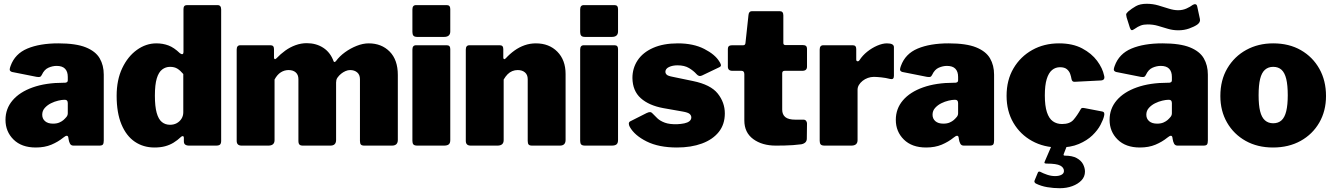

<svg xmlns="http://www.w3.org/2000/svg" viewBox="-20 -769 7044 1014"><path d="M314 -42Q287 -20 251.5 -5Q216 10 169 10Q94 10 51.5 -32Q9 -74 9 -136Q9 -195 46.5 -239Q84 -283 153 -307.5Q222 -332 316 -332H323Q327 -332 332.5 -334.5Q338 -337 338 -346V-363Q338 -391 323.5 -406Q309 -421 279 -421Q258 -421 236 -411.5Q214 -402 201 -374Q197 -366 192.5 -363.5Q188 -361 174 -363L43 -389Q36 -391 32.5 -396.5Q29 -402 36 -421Q59 -485 124.5 -512.5Q190 -540 288 -540Q381 -540 433 -519Q485 -498 506.5 -461Q528 -424 528 -375V-27Q528 -12 523.5 -6Q519 0 505 0H368Q355 0 349.5 -10.5Q344 -21 342 -35L341 -42Q338 -62 314 -42ZM338 -224Q338 -242 323 -242H319Q307 -242 287.5 -237.5Q268 -233 249 -223.5Q230 -214 216.5 -199Q203 -184 203 -163Q203 -142 218 -129Q233 -116 260 -116Q280 -116 293.5 -122Q307 -128 315 -135Q324 -143 331 -151.5Q338 -160 338 -171V-224Z M976 0Q966 0 958.5 -5Q951 -10 951 -23V-42Q951 -49 946 -50Q941 -51 936 -46Q917 -28 896.5 -15.5Q876 -3 851.5 3.5Q827 10 796 10Q737 10 692 -20.5Q647 -51 621.5 -112Q596 -173 596 -263Q596 -347 625.5 -409Q655 -471 703 -505.5Q751 -540 806 -540Q840 -540 869.5 -529Q899 -518 930 -488Q938 -482 943.5 -483Q949 -484 949 -496V-721Q949 -742 967 -742H1129Q1148 -742 1148 -719V-25Q1148 -12 1142.5 -6Q1137 0 1121 0H976ZM948 -378Q932 -397 916.5 -406.5Q901 -416 878 -416Q855 -416 836.5 -402Q818 -388 808 -355Q798 -322 798 -264Q798 -207 807.5 -173Q817 -139 835 -124.5Q853 -110 878 -110Q898 -110 913.5 -118.5Q929 -127 938.5 -142Q948 -157 948 -176V-378Z M1256 0Q1230 0 1230 -25V-507Q1230 -530 1249 -530H1409Q1427 -530 1427 -510V-465Q1427 -459 1430.5 -457Q1434 -455 1440 -461Q1462 -484 1487 -502Q1512 -520 1541 -530.5Q1570 -541 1600 -541Q1650 -541 1687.5 -516.5Q1725 -492 1742 -445Q1744 -441 1747 -441.5Q1750 -442 1754 -446Q1773 -472 1802 -493Q1831 -514 1864 -527Q1897 -540 1927 -540Q1995 -540 2038 -496.5Q2081 -453 2081 -373V-30Q2081 0 2050 0H1904Q1891 0 1886 -5.5Q1881 -11 1881 -25V-351Q1881 -374 1866.5 -386.5Q1852 -399 1829 -399Q1817 -399 1804.5 -393.5Q1792 -388 1781.5 -379.5Q1771 -371 1763 -360Q1758 -353 1756.5 -346.5Q1755 -340 1755 -333V-30Q1755 0 1725 0H1579Q1567 0 1561.5 -5.5Q1556 -11 1556 -25V-351Q1556 -374 1542 -386.5Q1528 -399 1504 -399Q1482 -399 1463 -387Q1444 -375 1430 -349V-29Q1430 0 1397 0H1256Z M2358 -29Q2358 -13 2350 -6.5Q2342 0 2325 0H2184Q2169 0 2163.5 -6Q2158 -12 2158 -25V-507Q2158 -530 2177 -530H2340Q2358 -530 2358 -510ZM2358 -603Q2358 -574 2325 -574H2184Q2169 -574 2163.5 -580.5Q2158 -587 2158 -600V-719Q2158 -742 2177 -742H2340Q2358 -742 2358 -721Z M2466 0Q2440 0 2440 -25V-507Q2440 -530 2459 -530H2620Q2638 -530 2638 -510V-465Q2638 -459 2641.5 -457Q2645 -455 2651 -461Q2672 -484 2697 -502Q2722 -520 2750.5 -530Q2779 -540 2810 -540Q2880 -540 2923.5 -496Q2967 -452 2967 -378V-30Q2967 0 2937 0H2790Q2777 0 2772 -5.5Q2767 -11 2767 -25V-351Q2767 -374 2752.5 -386.5Q2738 -399 2714 -399Q2699 -399 2685.5 -393.5Q2672 -388 2661 -377Q2650 -366 2640 -349V-29Q2640 0 2607 0H2466Z M3244 -29Q3244 -13 3236 -6.5Q3228 0 3211 0H3070Q3055 0 3049.5 -6Q3044 -12 3044 -25V-507Q3044 -530 3063 -530H3226Q3244 -530 3244 -510ZM3244 -603Q3244 -574 3211 -574H3070Q3055 -574 3049.5 -580.5Q3044 -587 3044 -600V-719Q3044 -742 3063 -742H3226Q3244 -742 3244 -721Z M3658 -378Q3643 -395 3619 -409.5Q3595 -424 3558 -424Q3532 -424 3513 -415Q3494 -406 3494 -389Q3494 -382 3500.5 -375Q3507 -368 3534 -363L3640 -341Q3733 -322 3770.5 -275Q3808 -228 3808 -170Q3808 -112 3776 -72Q3744 -32 3687 -11Q3630 10 3555 10Q3459 10 3395 -22Q3331 -54 3306 -99Q3301 -108 3301 -116Q3301 -124 3308 -128L3395 -172Q3408 -178 3414.5 -177Q3421 -176 3426 -170Q3438 -157 3452.5 -143.5Q3467 -130 3491.5 -121Q3516 -112 3556 -113Q3577 -114 3594 -117.5Q3611 -121 3621 -129Q3631 -137 3631 -149Q3631 -159 3622.5 -167Q3614 -175 3585 -180L3483 -198Q3407 -212 3364 -250.5Q3321 -289 3320 -357Q3320 -409 3347.5 -450.5Q3375 -492 3429 -516Q3483 -540 3560 -540Q3642 -540 3699.5 -510.5Q3757 -481 3779 -444Q3784 -437 3787 -428Q3790 -419 3779 -414L3687 -370Q3678 -366 3671 -368.5Q3664 -371 3658 -378Z M4124 -395Q4111 -395 4111 -382V-190Q4111 -164 4127.5 -150.5Q4144 -137 4181 -137H4224Q4232 -137 4237 -131Q4242 -125 4242 -117L4241 -37Q4241 -13 4212 -7Q4190 -4 4167.5 -2.5Q4145 -1 4122.5 -0.5Q4100 0 4077 0Q4005 0 3958 -34.5Q3911 -69 3911 -133V-377Q3911 -395 3896 -395H3848Q3824 -395 3824 -417V-511Q3824 -530 3846 -530H3905Q3916 -530 3917 -542L3933 -690Q3935 -710 3951 -710H4098Q4117 -710 4117 -688V-542Q4117 -531 4128 -531H4220Q4242 -531 4242 -512V-417Q4242 -395 4217 -395Z M4335 0Q4320 0 4314.5 -6Q4309 -12 4309 -25V-507Q4309 -530 4328 -530H4484Q4502 -530 4502 -510V-454Q4502 -447 4508 -445.5Q4514 -444 4519 -451Q4535 -476 4560 -496Q4585 -516 4613 -528Q4641 -540 4664 -540Q4701 -540 4701 -520V-368Q4701 -347 4681 -352Q4658 -358 4633.5 -360.5Q4609 -363 4595 -363Q4579 -363 4563.5 -357.5Q4548 -352 4535.5 -342Q4523 -332 4516 -320Q4509 -308 4509 -295V-29Q4509 0 4476 0H4335Z M5016 -42Q4989 -20 4953.5 -5Q4918 10 4871 10Q4796 10 4753.5 -32Q4711 -74 4711 -136Q4711 -195 4748.5 -239Q4786 -283 4855 -307.5Q4924 -332 5018 -332H5025Q5029 -332 5034.5 -334.5Q5040 -337 5040 -346V-363Q5040 -391 5025.5 -406Q5011 -421 4981 -421Q4960 -421 4938 -411.5Q4916 -402 4903 -374Q4899 -366 4894.5 -363.5Q4890 -361 4876 -363L4745 -389Q4738 -391 4734.5 -396.5Q4731 -402 4738 -421Q4761 -485 4826.5 -512.5Q4892 -540 4990 -540Q5083 -540 5135 -519Q5187 -498 5208.5 -461Q5230 -424 5230 -375V-27Q5230 -12 5225.5 -6Q5221 0 5207 0H5070Q5057 0 5051.5 -10.5Q5046 -21 5044 -35L5043 -42Q5040 -62 5016 -42ZM5040 -224Q5040 -242 5025 -242H5021Q5009 -242 4989.5 -237.5Q4970 -233 4951 -223.5Q4932 -214 4918.5 -199Q4905 -184 4905 -163Q4905 -142 4920 -129Q4935 -116 4962 -116Q4982 -116 4995.5 -122Q5009 -128 5017 -135Q5026 -143 5033 -151.5Q5040 -160 5040 -171V-224Z M5573 -540Q5645 -540 5695 -513.5Q5745 -487 5774 -448Q5803 -409 5811 -370Q5818 -345 5793 -344L5656 -337Q5642 -336 5639 -351Q5637 -364 5632 -378.5Q5627 -393 5614.5 -403.5Q5602 -414 5578 -414Q5554 -414 5536 -399Q5518 -384 5508 -351.5Q5498 -319 5498 -265Q5498 -210 5509 -176.5Q5520 -143 5540.5 -128.5Q5561 -114 5589 -114Q5630 -114 5649.5 -136.5Q5669 -159 5688 -193Q5690 -197 5694 -198.5Q5698 -200 5708 -198L5802 -180Q5816 -177 5811 -157Q5807 -138 5792 -109.5Q5777 -81 5749 -54Q5721 -27 5677.5 -8.5Q5634 10 5573 10Q5493 10 5430.5 -24.5Q5368 -59 5332 -120.5Q5296 -182 5296 -263Q5296 -346 5332.5 -408Q5369 -470 5431.5 -505Q5494 -540 5573 -540ZM5710 137Q5710 164 5691.5 183.5Q5673 203 5643 214Q5613 225 5577 225Q5544 225 5511 219.5Q5478 214 5450 200Q5440 193 5444 184L5461 143Q5464 135 5473 138Q5490 147 5511 154Q5532 161 5552 161Q5573 161 5586 154Q5599 147 5599 134Q5599 116 5579.5 105.5Q5560 95 5508 95Q5501 95 5497.5 93Q5494 91 5498 83L5536 -5H5617L5598 44Q5594 53 5604 53Q5643 53 5666.5 66Q5690 79 5700 98.5Q5710 118 5710 137Z M6145 -42Q6118 -20 6082.5 -5Q6047 10 6000 10Q5925 10 5882.5 -32Q5840 -74 5840 -136Q5840 -195 5877.5 -239Q5915 -283 5984 -307.5Q6053 -332 6147 -332H6154Q6158 -332 6163.5 -334.5Q6169 -337 6169 -346V-363Q6169 -391 6154.5 -406Q6140 -421 6110 -421Q6089 -421 6067 -411.5Q6045 -402 6032 -374Q6028 -366 6023.5 -363.5Q6019 -361 6005 -363L5874 -389Q5867 -391 5863.5 -396.5Q5860 -402 5867 -421Q5890 -485 5955.5 -512.5Q6021 -540 6119 -540Q6212 -540 6264 -519Q6316 -498 6337.5 -461Q6359 -424 6359 -375V-27Q6359 -12 6354.5 -6Q6350 0 6336 0H6199Q6186 0 6180.5 -10.5Q6175 -21 6173 -35L6172 -42Q6169 -62 6145 -42ZM6169 -224Q6169 -242 6154 -242H6150Q6138 -242 6118.5 -237.5Q6099 -233 6080 -223.5Q6061 -214 6047.5 -199Q6034 -184 6034 -163Q6034 -142 6049 -129Q6064 -116 6091 -116Q6111 -116 6124.5 -122Q6138 -128 6146 -135Q6155 -143 6162 -151.5Q6169 -160 6169 -171V-224ZM6303 -639Q6287 -628 6260.5 -618.5Q6234 -609 6203 -609Q6174 -609 6147.5 -617Q6121 -625 6095.5 -632.5Q6070 -640 6041 -640Q6020 -640 6005 -634.5Q5990 -629 5970 -615Q5962 -609 5956.5 -610Q5951 -611 5947 -623L5930 -677Q5928 -685 5927.5 -691.5Q5927 -698 5938 -708Q5957 -724 5979 -736.5Q6001 -749 6036 -749Q6068 -749 6097 -740.5Q6126 -732 6152.5 -723.5Q6179 -715 6202 -715Q6226 -715 6246 -724Q6266 -733 6279 -743Q6287 -748 6294 -746.5Q6301 -745 6303 -734L6317 -669Q6321 -652 6303 -639Z M6703 10Q6621 10 6558.5 -25Q6496 -60 6460.5 -121.5Q6425 -183 6425 -262Q6425 -346 6462 -408.5Q6499 -471 6562 -505.5Q6625 -540 6704 -540Q6788 -540 6850.5 -504Q6913 -468 6948 -405.5Q6983 -343 6983 -262Q6983 -183 6947.5 -121.5Q6912 -60 6849 -25Q6786 10 6703 10ZM6704 -118Q6731 -118 6748 -133.5Q6765 -149 6773 -182Q6781 -215 6781 -266Q6781 -319 6773 -352Q6765 -385 6748 -400.5Q6731 -416 6704 -416Q6678 -416 6660.5 -400.5Q6643 -385 6635 -352Q6627 -319 6627 -266Q6627 -214 6635 -181.5Q6643 -149 6660.5 -133.5Q6678 -118 6704 -118Z"/></svg>

Font: Libre Franklin Thin Black
Style: Regular
Weight: 900
Version: Version 3.000